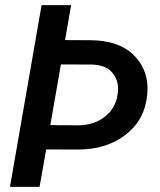

<svg xmlns="http://www.w3.org/2000/svg" viewBox="-20 -731 625 751"><path d="M142.6 -710.9 19 0H134.8L160.6 -146.5L283.7 -146C360.4 -146 423.3 -166 473.6 -205.6C523.4 -245.1 550.8 -298.3 556.2 -364.3C556.6 -371.1 557.1 -377.9 557.1 -384.3C557.1 -438 537.6 -482.9 499.5 -519C460.9 -555.2 405.8 -573.2 333.5 -573.7L234.4 -574.2L258.3 -710.9ZM340.8 -478.5C375.5 -477.1 400.9 -467.3 417 -449.2C433.6 -431.2 441.9 -409.2 441.9 -383.8C441.9 -377.4 441.4 -370.6 440.4 -363.8C435.5 -327.1 418.9 -297.4 391.1 -275.4C363.3 -252.9 328.1 -241.2 286.6 -240.7L176.8 -241.7L218.3 -479Z"/></svg>

Font: Roboto Medium
Style: Italic
Weight: 500
Italic angle: -12°
Designer: Google
Version: Version 2.137; 2017